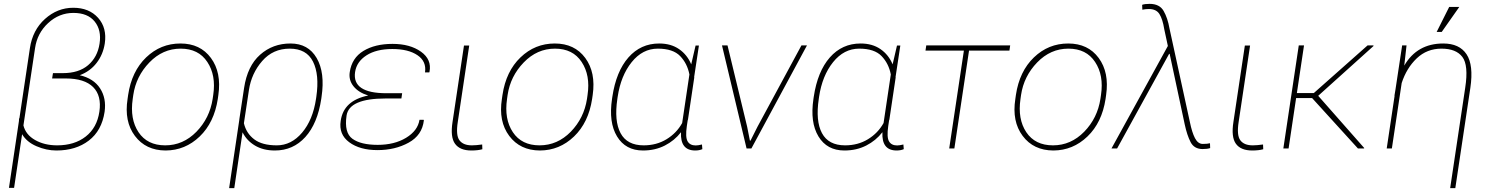

<svg xmlns="http://www.w3.org/2000/svg" viewBox="-20 -761 7629 984"><path d="M301.8 -386.2Q383.8 -386.2 431.6 -427Q479.5 -467.8 490.2 -537.1Q501 -606.4 465.3 -650.6Q429.7 -694.8 356.4 -694.8Q283.2 -694.8 227.1 -643.1Q170.9 -591.3 159.7 -514.6L100.1 -118.2Q111.8 -70.8 159.7 -43.5Q207.5 -16.1 272.9 -16.1Q361.8 -16.1 419.4 -61.3Q477.1 -106.4 489.3 -188.5Q501.5 -270.5 457.3 -314.7Q413.1 -358.9 316.9 -358.9H247.1L250.5 -380.4L251 -382.8L251.5 -386.2ZM517.1 -538.6Q508.3 -481.4 475.1 -438.5Q441.9 -395.5 388.7 -375.5Q460 -358.9 492.9 -308.1Q525.9 -257.3 516.1 -188Q501.5 -91.3 435.1 -40.5Q368.7 10.3 269 10.3Q217.8 10.3 167.2 -11.5Q116.7 -33.2 93.3 -73.2L52.2 201.7H25.9L77.1 -141.1Q77.1 -150.9 78.6 -155.3L79.6 -155.8L133.3 -514.6Q147 -606.9 210.7 -664.1Q274.4 -721.2 355.5 -721.2Q436.5 -721.2 482.7 -669.7Q528.8 -618.2 517.1 -538.6Z M986.8 -85.9Q1054.7 -155.8 1069.8 -253.9L1072.8 -274.4Q1087.9 -375 1042.5 -443.4Q997.6 -511.7 905.8 -511.7Q814 -511.7 745.6 -440.9Q677.2 -370.1 663.1 -274.4L660.2 -253.9Q645 -150.9 689.9 -83.5Q734.9 -16.1 826.7 -16.1Q918.5 -16.1 986.8 -85.9ZM1099.1 -274.4 1096.2 -253.9Q1077.6 -132.8 1003.4 -61.5Q929.2 9.8 828.6 10.3Q727.1 9.8 671.4 -64.5Q615.7 -138.7 633.8 -253.9L636.7 -274.4Q654.8 -395.5 729 -466.8Q803.2 -538.1 904.8 -538.1Q1006.3 -538.1 1061 -463.9Q1115.7 -389.6 1099.1 -274.4Z M1255.9 -300.3 1230 -129.4Q1242.2 -77.6 1283 -46.9Q1323.7 -16.1 1398.4 -16.1Q1473.1 -16.1 1528.3 -81.3Q1583.5 -146.5 1599.6 -254.4L1601.1 -264.6Q1617.7 -378.4 1584.2 -445.1Q1550.8 -511.7 1464.8 -511.7Q1378.9 -511.7 1323.7 -448.2Q1268.6 -384.8 1255.9 -300.3ZM1388.7 10.3Q1329.1 10.3 1286.6 -15.1Q1244.1 -40.5 1223.1 -83L1180.7 203.1H1154.3L1206.5 -147V-148.9L1231 -310.5Q1248 -422.9 1313 -480.5Q1377.9 -538.1 1468.8 -538.1Q1559.6 -538.1 1603 -463.4Q1646.5 -388.7 1627.9 -264.6L1626.5 -254.4Q1607.4 -127.9 1544.9 -58.8Q1482.4 10.3 1388.7 10.3Z M1956.5 -256.3Q1769 -256.3 1756.1 -168.5Q1743.2 -80.6 1786.4 -49.6Q1829.6 -18.6 1915.5 -18.6Q2001.5 -18.6 2061.3 -54.9Q2121.1 -91.3 2129.9 -147H2151.4L2152.3 -144Q2143.6 -67.9 2074.2 -29.8Q2004.9 8.3 1914.6 8.3Q1824.2 8.3 1769.8 -32Q1715.3 -72.3 1726.1 -141.6Q1740.7 -246.1 1867.2 -271.5Q1816.9 -287.1 1791.5 -319.1Q1766.1 -351.1 1772.5 -391.6Q1783.2 -463.9 1842.5 -500Q1901.9 -536.1 1991.7 -536.1Q2081.5 -536.1 2137.5 -496.1Q2193.4 -456.1 2181.2 -393.1L2180.2 -390.1H2158.2Q2166.5 -446.3 2119.6 -478Q2072.8 -509.8 1990.7 -509.8Q1908.7 -509.8 1858.2 -477.3Q1807.6 -444.8 1799.8 -391.6Q1783.7 -283.2 1960.4 -283.2H2041L2037.6 -259.3L2037.1 -256.3Z M2398.4 -16.1Q2419.4 -16.1 2451.2 -20.5L2452.1 3.9Q2428.7 10.3 2396 10.3Q2336.9 10.3 2312 -24.2Q2287.1 -58.6 2299.3 -136.2L2357.9 -527.8H2384.8L2326.2 -136.2Q2315.4 -67.9 2334.7 -42Q2354 -16.1 2398.4 -16.1Z M2905.3 -85.9Q2973.1 -155.8 2988.3 -253.9L2991.2 -274.4Q3006.3 -375 2960.9 -443.4Q2916 -511.7 2824.2 -511.7Q2732.4 -511.7 2664.1 -440.9Q2595.7 -370.1 2581.5 -274.4L2578.6 -253.9Q2563.5 -150.9 2608.4 -83.5Q2653.3 -16.1 2745.1 -16.1Q2836.9 -16.1 2905.3 -85.9ZM3017.6 -274.4 3014.6 -253.9Q2996.1 -132.8 2921.9 -61.5Q2847.7 9.8 2747.1 10.3Q2645.5 9.8 2589.8 -64.5Q2534.2 -138.7 2552.2 -253.9L2555.2 -274.4Q2573.2 -395.5 2647.5 -466.8Q2721.7 -538.1 2823.2 -538.1Q2924.8 -538.1 2979.5 -463.9Q3034.2 -389.6 3017.6 -274.4Z M3278.8 -16.1Q3344.7 -16.1 3396 -47.4Q3447.3 -78.6 3476.1 -130.4L3513.2 -379.4Q3502.4 -435.5 3465.8 -473.6Q3429.2 -511.7 3351.1 -511.7Q3272.9 -511.7 3217.3 -442.4Q3161.6 -373 3145.5 -264.6L3144 -254.4Q3127 -141.1 3160.4 -78.6Q3193.8 -16.1 3278.8 -16.1ZM3545.4 -15.6Q3558.1 -15.6 3577.6 -20.5L3579.6 3.4Q3564 10.3 3543 10.3Q3465.3 10.3 3470.2 -83.5Q3437 -40.5 3387.2 -15.1Q3337.4 10.3 3275.4 10.3Q3186 10.3 3142.3 -61.8Q3098.6 -133.8 3116.7 -254.4L3118.2 -264.6Q3137.7 -395 3200.7 -466.6Q3263.7 -538.1 3358.4 -538.1Q3418.5 -538.1 3460.2 -509.3Q3502 -480.5 3522.5 -431.2L3544.9 -527.8H3562L3537.6 -366.7L3538.1 -363.8L3505.9 -148.4L3504.4 -144L3500 -114.7Q3491.7 -58.1 3503.9 -36.9Q3516.1 -15.6 3545.4 -15.6Z M3809.1 -111.8 3823.2 -40.5 3826.2 -40 3862.3 -111.8 4087.4 -528.3H4115.7L3831.1 -0.5L3831.5 0H3806.2L3680.2 -528.3H3708.5Z M4311 -16.1Q4377 -16.1 4428.2 -47.4Q4479.5 -78.6 4508.3 -130.4L4545.4 -379.4Q4534.7 -435.5 4498 -473.6Q4461.4 -511.7 4383.3 -511.7Q4305.2 -511.7 4249.5 -442.4Q4193.8 -373 4177.7 -264.6L4176.3 -254.4Q4159.2 -141.1 4192.6 -78.6Q4226.1 -16.1 4311 -16.1ZM4577.6 -15.6Q4590.3 -15.6 4609.9 -20.5L4611.8 3.4Q4596.2 10.3 4575.2 10.3Q4497.6 10.3 4502.4 -83.5Q4469.2 -40.5 4419.4 -15.1Q4369.6 10.3 4307.6 10.3Q4218.3 10.3 4174.6 -61.8Q4130.9 -133.8 4148.9 -254.4L4150.4 -264.6Q4169.9 -395 4232.9 -466.6Q4295.9 -538.1 4390.6 -538.1Q4450.7 -538.1 4492.4 -509.3Q4534.2 -480.5 4554.7 -431.2L4577.1 -527.8H4594.2L4569.8 -366.7L4570.3 -363.8L4538.1 -148.4L4536.6 -144L4532.2 -114.7Q4523.9 -58.1 4536.1 -36.9Q4548.3 -15.6 4577.6 -15.6Z M5153.3 -501.5H4946.3L4871.1 0H4844.7L4919.9 -501.5H4723.1L4727.1 -528.3H5157.2Z M5536.6 -85.9Q5604.5 -155.8 5619.6 -253.9L5622.6 -274.4Q5637.7 -375 5592.3 -443.4Q5547.4 -511.7 5455.6 -511.7Q5363.8 -511.7 5295.4 -440.9Q5227.1 -370.1 5212.9 -274.4L5210 -253.9Q5194.8 -150.9 5239.7 -83.5Q5284.7 -16.1 5376.5 -16.1Q5468.3 -16.1 5536.6 -85.9ZM5648.9 -274.4 5646 -253.9Q5627.4 -132.8 5553.2 -61.5Q5479 9.8 5378.4 10.3Q5276.9 9.8 5221.2 -64.5Q5165.5 -138.7 5183.6 -253.9L5186.5 -274.4Q5204.6 -395.5 5278.8 -466.8Q5353 -538.1 5454.6 -538.1Q5556.2 -538.1 5610.8 -463.9Q5665.5 -389.6 5648.9 -274.4Z M6143.6 2.9Q6100.1 2.9 6081.8 -32.7Q6063.5 -68.4 6051.8 -123L5976.1 -477.5L5974.6 -484.9H5971.7L5705.1 0H5676.3L5965.3 -525.4L5946.8 -611.3Q5938.5 -663.1 5922.1 -689Q5905.8 -714.8 5868.2 -714.8Q5851.6 -714.8 5834.5 -711.4L5833.5 -736.3Q5846.7 -741.2 5871.6 -741.2Q5922.9 -741.2 5943.6 -704.8Q5964.4 -668.5 5973.6 -615.2L6078.1 -135.7Q6088.9 -82.5 6104.2 -53Q6119.6 -23.4 6144 -23.4Q6168.5 -23.4 6181.2 -26.9L6182.1 -2Q6167.5 2.9 6143.6 2.9Z M6400.4 -16.1Q6421.4 -16.1 6453.1 -20.5L6454.1 3.9Q6430.7 10.3 6397.9 10.3Q6338.9 10.3 6314 -24.2Q6289.1 -58.6 6301.3 -136.2L6359.9 -527.8H6386.7L6328.1 -136.2Q6317.4 -67.9 6336.7 -42Q6356 -16.1 6400.4 -16.1Z M6704.6 -258.3H6622.6L6584 0H6557.1L6636.2 -528.3H6663.1L6626.5 -284.2H6713.4L6988.8 -528.3H7018.6L7019.5 -525.4L6735.8 -270L6971.7 -2.4L6970.7 0H6939.5Z M7376.5 -538.1Q7459.5 -538.1 7496.1 -482.9Q7532.7 -427.7 7515.6 -311L7438.5 203.1H7412.1L7489.3 -312Q7506.8 -426.8 7474.6 -469.2Q7442.4 -511.7 7367.7 -511.7Q7293 -511.7 7240.7 -461.9Q7188.5 -412.1 7163.6 -335.4L7113.3 0H7086.9L7127.4 -270.5H7126.5Q7128.9 -287.6 7131.8 -302.2L7166 -528.3H7188.5L7176.8 -424.8Q7242.7 -538.1 7376.5 -538.1ZM7407.2 -725.6H7459L7368.7 -597.2H7342.8Z"/></svg>

Font: Roboto-ThinItalic
Style: Italic
Weight: 250
Italic angle: -12°
Designer: Google
Version: Version 1.100141; 2013; ttfautohint (v0.94.14-c901) -l 8 -r 